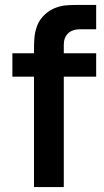

<svg xmlns="http://www.w3.org/2000/svg" viewBox="-20 -755 418 775"><path d="M117.2 -548.5V-556.5Q117.2 -584.8 119.2 -605.4Q121.2 -625.9 128.8 -648Q136.4 -670.2 152.5 -687.7Q171.8 -709.2 195.5 -719.8Q219.2 -730.3 240.8 -732.8Q262.3 -735.2 290.2 -735H300.7H368.2V-637H305.7Q271.8 -637 254.6 -620.2Q237.5 -603.4 237.5 -574.5V0H117.2ZM30 -445.5V-540H368.2V-445.5Z"/></svg>

Font: Manrope
Style: Regular
Weight: 400
Designer: Mikhail Sharanda
Foundry: Mikhail Sharanda
Version: Version 4.503